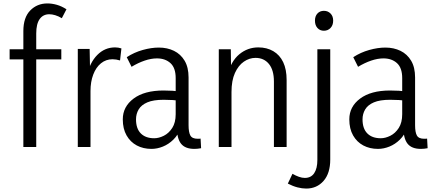

<svg xmlns="http://www.w3.org/2000/svg" viewBox="-20 -856 2524 1118"><path d="M116 0V-675Q116 -754 156 -795Q196 -836 256 -836Q283 -836 311 -828Q339 -820 367 -802L340 -750Q320 -762 301.5 -767.5Q283 -773 267 -773Q231 -773 211 -745Q191 -717 191 -661V0ZM36 -510V-569H337V-510Z M433 0V-571H502L505 -416H486Q503 -492 546.5 -536Q590 -580 650 -580Q660 -580 669 -578.5Q678 -577 687 -574L679 -504Q656 -511 635 -511Q597 -511 568 -487.5Q539 -464 523 -422Q507 -380 507 -326V0Z M1010 -115 1032 -110Q1017 -70 989.5 -43Q962 -16 928.5 -2.5Q895 11 862 11Q814 11 776.5 -9Q739 -29 717 -67.5Q695 -106 695 -161Q695 -235 758 -282Q821 -329 932 -329Q959 -329 984 -327.5Q1009 -326 1032 -321V-268Q1007 -272 984.5 -273.5Q962 -275 933 -275Q873 -275 838 -260Q803 -245 787.5 -219Q772 -193 772 -161Q772 -107 800 -79Q828 -51 878 -51Q905 -51 934 -65.5Q963 -80 983 -111Q1003 -142 1003 -191V-401Q1003 -461 972.5 -488.5Q942 -516 894 -516Q860 -516 822 -503Q784 -490 746 -467L718 -523Q761 -551 811 -565Q861 -579 905 -579Q954 -579 993 -560Q1032 -541 1055 -502.5Q1078 -464 1078 -405V-127Q1078 -86 1088.5 -67Q1099 -48 1131 -48Q1135 -48 1139 -48Q1143 -48 1148 -49L1151 7Q1141 9 1131 10Q1121 11 1112 11Q1058 11 1034 -19.5Q1010 -50 1010 -115Z M1575 0V-381Q1575 -448 1546 -483.5Q1517 -519 1468 -519Q1432 -519 1400 -497Q1368 -475 1348 -431Q1328 -387 1328 -320V0H1254V-569H1324L1326 -416H1303Q1325 -500 1373.5 -540Q1422 -580 1484 -580Q1534 -580 1571.5 -558Q1609 -536 1629 -494Q1649 -452 1649 -390V0Z M1763 242Q1739 242 1712 235Q1685 228 1656 213L1683 156Q1702 167 1720.5 173.5Q1739 180 1755 180Q1791 180 1809.5 152.5Q1828 125 1828 75V-569H1903V73Q1903 153 1864 197.5Q1825 242 1763 242ZM1866 -677Q1843 -677 1828.5 -693Q1814 -709 1814 -736Q1814 -762 1828.5 -777.5Q1843 -793 1866 -793Q1889 -793 1904.5 -777.5Q1920 -762 1920 -736Q1920 -709 1904.5 -693Q1889 -677 1866 -677Z M2329 -115 2351 -110Q2336 -70 2308.5 -43Q2281 -16 2247.5 -2.5Q2214 11 2181 11Q2133 11 2095.5 -9Q2058 -29 2036 -67.5Q2014 -106 2014 -161Q2014 -235 2077 -282Q2140 -329 2251 -329Q2278 -329 2303 -327.5Q2328 -326 2351 -321V-268Q2326 -272 2303.5 -273.5Q2281 -275 2252 -275Q2192 -275 2157 -260Q2122 -245 2106.5 -219Q2091 -193 2091 -161Q2091 -107 2119 -79Q2147 -51 2197 -51Q2224 -51 2253 -65.5Q2282 -80 2302 -111Q2322 -142 2322 -191V-401Q2322 -461 2291.5 -488.5Q2261 -516 2213 -516Q2179 -516 2141 -503Q2103 -490 2065 -467L2037 -523Q2080 -551 2130 -565Q2180 -579 2224 -579Q2273 -579 2312 -560Q2351 -541 2374 -502.5Q2397 -464 2397 -405V-127Q2397 -86 2407.5 -67Q2418 -48 2450 -48Q2454 -48 2458 -48Q2462 -48 2467 -49L2470 7Q2460 9 2450 10Q2440 11 2431 11Q2377 11 2353 -19.5Q2329 -50 2329 -115Z"/></svg>

Font: Yaldevi ExtraLight
Style: Regular
Weight: 400
Version: Version 1.100